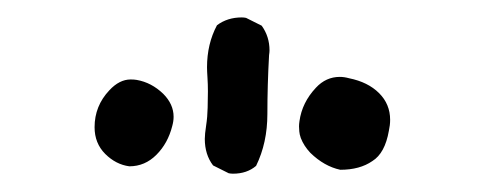

<svg xmlns="http://www.w3.org/2000/svg" viewBox="-20 -836 540 216"><path d="M242.2 -640.6Q257.8 -640.6 268.1 -649.4Q280.8 -675.3 280.8 -707.8Q280.8 -740.2 282.7 -773.9Q283.2 -777.3 283.2 -779.3Q283.2 -794.9 274.4 -807.1L256.8 -815.9Q254.4 -816.4 252 -816.4Q235.8 -816.4 224.1 -807.6Q212.9 -786.6 212.9 -760.3Q212.9 -756.3 213.4 -748.8Q213.9 -741.2 213.9 -733.2Q213.9 -725.1 213.6 -714.8Q213.4 -704.6 211.9 -694.8Q210.4 -685.1 210.4 -679.7Q210.4 -662.1 219.7 -649.9L237.3 -641.1Q239.7 -640.6 242.2 -640.6ZM418.9 -701.2Q418.9 -718.8 406.5 -731.2Q394 -743.7 372.6 -748Q367.2 -749.5 362.3 -749.5Q346.7 -749.5 335.4 -737.3Q319.8 -720.7 316.9 -699.7Q316.4 -696.3 316.4 -693.8Q316.4 -691.4 316.7 -688.2Q316.9 -685.1 318.4 -680.7Q321.8 -671.9 329.1 -664.1Q344.7 -648.9 362.8 -645Q384.8 -645 398.9 -654.8Q413.1 -663.6 417.5 -689Q418.9 -695.3 418.9 -701.2ZM175.3 -704.6Q175.3 -718.8 163.6 -730.5Q150.4 -743.2 133.8 -746.1Q130.9 -746.6 127 -746.6Q114.3 -746.6 103 -734.4Q86.4 -716.8 86.4 -692.9Q86.4 -674.8 98.4 -662.8Q110.4 -650.9 125.5 -648.9Q143.1 -648.9 156 -661.9Q168.9 -674.8 173.8 -694.3Q175.3 -699.7 175.3 -704.6Z"/></svg>

Font: Bakudai
Style: Light
Weight: 300
Version: Version 1.48